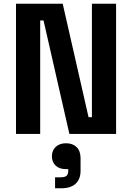

<svg xmlns="http://www.w3.org/2000/svg" viewBox="-20 -720 710 1032"><path d="M196 0H66V-700H317L456 -90H474V-700H604V0H353L214 -610H196ZM309 292H276V233H306Q329 233 338 224.5Q347 216 347 195V189H334Q299 189 279 170Q259 151 259 120Q259 88 280 69Q301 50 335 50Q371 50 392 71Q413 92 413 130V198Q413 243 386.5 267.5Q360 292 309 292Z"/></svg>

Font: Rootstock Sans Headline
Style: Bold
Weight: 700
Designer: Florian Karsten
Foundry: Florian Karsten
Version: Version 2.000;FEAKit 1.0